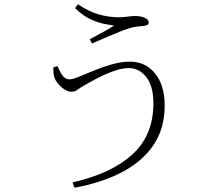

<svg xmlns="http://www.w3.org/2000/svg" viewBox="-20 -822 1040 900"><path d="M249 -512Q259 -490 267.5 -476Q276 -462 285.5 -456Q295 -450 306 -450Q320 -450 350.5 -462.5Q381 -475 421 -491.5Q461 -508 505 -520.5Q549 -533 589 -533Q662 -533 707 -477.5Q752 -422 752 -327Q752 -219 699 -141.5Q646 -64 551 -14.5Q456 35 329 58L320 33Q504 -9 601.5 -99Q699 -189 699 -337Q699 -420 665 -461.5Q631 -503 584 -503Q558 -503 527 -493.5Q496 -484 466 -470Q436 -456 411 -442Q386 -428 372 -420Q356 -411 343.5 -401.5Q331 -392 314 -392Q300 -392 285 -401Q270 -410 258 -423Q246 -436 240 -447Q233 -462 231.5 -474Q230 -486 230 -506ZM332 -784 345 -802Q401 -765 447.5 -753Q494 -741 539 -741Q554 -741 577 -744Q600 -747 612 -747Q628 -747 642.5 -744Q657 -741 667 -734Q677 -727 677 -716Q677 -708 669.5 -704.5Q662 -701 649 -700Q639 -699 622.5 -697.5Q606 -696 585 -689Q562 -682 530.5 -669Q499 -656 467.5 -642.5Q436 -629 411 -618L401 -638Q423 -650 443.5 -661Q464 -672 482.5 -682.5Q501 -693 515 -702Q501 -704 471 -709.5Q441 -715 404 -732Q367 -749 332 -784Z"/></svg>

Font: Noto Serif HK
Style: Regular
Weight: 200
Designer: Ryoko NISHIZUKA 西塚涼子 (kana & ideographs); Frank Grießhammer (Latin, Greek & Cyrillic); Wenlong ZHANG 张文龙 (bopomofo); San
Foundry: Adobe
Version: Version 2.001;hotconv 1.1.0;makeotfexe 2.6.0